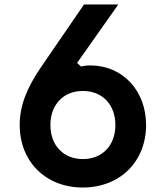

<svg xmlns="http://www.w3.org/2000/svg" viewBox="-20 -820 740 857"><path d="M349 17C515 17 632 -98 632 -262C632 -416 527 -528 383 -528C367 -528 353 -526 342 -523L324 -539L508 -800H355L165 -523C97 -425 68 -345 68 -262C68 -98 185 17 349 17ZM205 -262C205 -353 263 -414 350 -414C437 -414 495 -353 495 -262C495 -171 437 -110 350 -110C263 -110 205 -171 205 -262Z"/></svg>

Font: Martian Mono Std Md
Style: Regular
Weight: 500
Monospace: yes
Designer: Roman Shamin
Foundry: Evil Martians
Version: Version 1.000